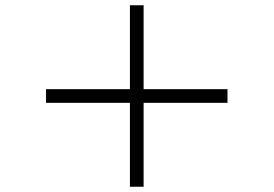

<svg xmlns="http://www.w3.org/2000/svg" viewBox="-20 -728 1040 730"><path d="M474 -18V-337H155V-389H474V-708H526V-389H845V-337H526V-18Z"/></svg>

Font: TsukuhouMincho
Style: Regular
Weight: 400
Designer: Iose
Foundry: Typographish
Version: Version 1.001; ttfautohint (v1.8.3)